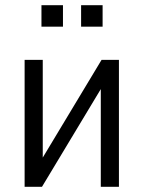

<svg xmlns="http://www.w3.org/2000/svg" viewBox="-20 -721 554 741"><path d="M75 0V-490H145V-73H121L372 -490H439V0H369V-417H393L142 0ZM293 -618V-701H376V-618ZM140 -618V-701H223V-618Z"/></svg>

Font: Nunito Sans 10pt Condensed
Style: Regular
Weight: 400
Width: 3
Designer: Vernon Adams
Foundry: Vernon Adams
Version: Version 3.101;gftools[0.9.27]